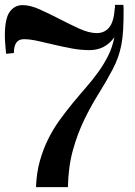

<svg xmlns="http://www.w3.org/2000/svg" viewBox="-20 -786 553 789"><path d="M128 -17Q130 -75 143.5 -123.5Q157 -172 177.5 -213.5Q198 -255 224 -291Q250 -327 277 -360Q305 -394 332.5 -425.5Q360 -457 383.5 -489.5Q407 -522 424.5 -557Q442 -592 450 -633Q412 -580 348 -580Q312 -580 274.5 -587Q237 -594 201.5 -602.5Q166 -611 134 -618Q102 -625 78 -625Q37 -625 37 -568L5 -565Q3 -587 1.5 -605.5Q0 -624 0 -640Q0 -710 20 -737.5Q40 -765 73 -765Q104 -765 144 -747Q184 -729 225.5 -707.5Q267 -686 306.5 -668Q346 -650 378 -650Q409 -650 428.5 -673Q448 -696 452 -755H453Q452 -760 452 -766H487Q487 -763 487.5 -758.5Q488 -754 488 -747Q488 -698 486 -663Q484 -628 478.5 -600.5Q473 -573 464.5 -549.5Q456 -526 443 -501Q416 -450 385 -400.5Q354 -351 326.5 -294.5Q299 -238 280 -170.5Q261 -103 259 -17Z"/></svg>

Font: CatShop
Style: Regular
Weight: 400
Designer: Peter Wiegel
Foundry: Peter Wiegel
Version: Version 1.000 2009 initial release